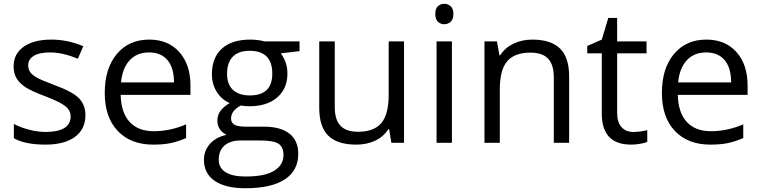

<svg xmlns="http://www.w3.org/2000/svg" viewBox="-20 -754 4020 1014"><path d="M431.2 -146Q431.2 -71.3 375.5 -30.8Q319.8 9.8 219.2 9.8Q112.8 9.8 53.2 -23.9V-99.1Q91.8 -79.6 136 -68.4Q180.2 -57.1 221.2 -57.1Q284.7 -57.1 318.8 -77.4Q353 -97.7 353 -139.2Q353 -170.4 325.9 -192.6Q298.8 -214.8 220.2 -245.1Q145.5 -272.9 114 -293.7Q82.5 -314.5 67.1 -340.8Q51.8 -367.2 51.8 -403.8Q51.8 -469.2 105 -507.1Q158.2 -544.9 251 -544.9Q337.4 -544.9 419.9 -509.8L391.1 -443.8Q310.5 -477.1 245.1 -477.1Q187.5 -477.1 158.2 -459Q128.9 -440.9 128.9 -409.2Q128.9 -387.7 139.9 -372.6Q150.9 -357.4 175.3 -343.8Q199.7 -330.1 269 -304.2Q364.3 -269.5 397.7 -234.4Q431.2 -199.2 431.2 -146Z M789.1 9.8Q670.4 9.8 601.8 -62.5Q533.2 -134.8 533.2 -263.2Q533.2 -392.6 596.9 -468.8Q660.6 -544.9 768.1 -544.9Q868.7 -544.9 927.2 -478.8Q985.8 -412.6 985.8 -304.2V-252.9H617.2Q619.6 -158.7 664.8 -109.9Q710 -61 792 -61Q878.4 -61 962.9 -97.2V-24.9Q919.9 -6.3 881.6 1.7Q843.3 9.8 789.1 9.8ZM767.1 -477.1Q702.6 -477.1 664.3 -435.1Q626 -393.1 619.1 -318.8H898.9Q898.9 -395.5 864.7 -436.3Q830.6 -477.1 767.1 -477.1Z M1562 -535.2V-483.9L1462.9 -472.2Q1476.6 -455.1 1487.3 -427.5Q1498 -399.9 1498 -365.2Q1498 -286.6 1444.3 -239.7Q1390.6 -192.9 1296.9 -192.9Q1272.9 -192.9 1252 -196.8Q1200.2 -169.4 1200.2 -127.9Q1200.2 -106 1218.3 -95.5Q1236.3 -85 1280.3 -85H1375Q1461.9 -85 1508.5 -48.3Q1555.2 -11.7 1555.2 58.1Q1555.2 147 1483.9 193.6Q1412.6 240.2 1275.9 240.2Q1170.9 240.2 1114 201.2Q1057.1 162.1 1057.1 90.8Q1057.1 42 1088.4 6.3Q1119.6 -29.3 1176.3 -42Q1155.8 -51.3 1141.8 -70.8Q1127.9 -90.3 1127.9 -116.2Q1127.9 -145.5 1143.6 -167.5Q1159.2 -189.5 1192.9 -210Q1151.4 -227.1 1125.2 -268.1Q1099.1 -309.1 1099.1 -361.8Q1099.1 -449.7 1151.9 -497.3Q1204.6 -544.9 1301.3 -544.9Q1343.3 -544.9 1377 -535.2ZM1135.3 89.8Q1135.3 133.3 1171.9 155.8Q1208.5 178.2 1276.9 178.2Q1378.9 178.2 1428 147.7Q1477.1 117.2 1477.1 64.9Q1477.1 21.5 1450.2 4.6Q1423.3 -12.2 1349.1 -12.2H1252Q1196.8 -12.2 1166 14.2Q1135.3 40.5 1135.3 89.8ZM1179.2 -363.8Q1179.2 -307.6 1210.9 -278.8Q1242.7 -250 1299.3 -250Q1418 -250 1418 -365.2Q1418 -485.8 1297.9 -485.8Q1240.7 -485.8 1210 -455.1Q1179.2 -424.3 1179.2 -363.8Z M1748 -535.2V-188Q1748 -122.6 1777.8 -90.3Q1807.6 -58.1 1871.1 -58.1Q1955.1 -58.1 1993.9 -104Q2032.7 -149.9 2032.7 -253.9V-535.2H2113.8V0H2046.9L2035.2 -71.8H2030.8Q2005.9 -32.2 1961.7 -11.2Q1917.5 9.8 1860.8 9.8Q1763.2 9.8 1714.6 -36.6Q1666 -83 1666 -185.1V-535.2Z M2366.7 0H2285.6V-535.2H2366.7ZM2278.8 -680.2Q2278.8 -708 2292.5 -720.9Q2306.2 -733.9 2326.7 -733.9Q2346.2 -733.9 2360.4 -720.7Q2374.5 -707.5 2374.5 -680.2Q2374.5 -652.8 2360.4 -639.4Q2346.2 -626 2326.7 -626Q2306.2 -626 2292.5 -639.4Q2278.8 -652.8 2278.8 -680.2Z M2904.8 0V-346.2Q2904.8 -411.6 2875 -443.8Q2845.2 -476.1 2781.7 -476.1Q2697.8 -476.1 2658.7 -430.7Q2619.6 -385.3 2619.6 -280.8V0H2538.6V-535.2H2604.5L2617.7 -461.9H2621.6Q2646.5 -501.5 2691.4 -523.2Q2736.3 -544.9 2791.5 -544.9Q2888.2 -544.9 2937 -498.3Q2985.8 -451.7 2985.8 -349.1V0Z M3325.2 -57.1Q3346.7 -57.1 3366.7 -60.3Q3386.7 -63.5 3398.4 -66.9V-4.9Q3385.3 1.5 3359.6 5.6Q3334 9.8 3313.5 9.8Q3158.2 9.8 3158.2 -153.8V-472.2H3081.5V-511.2L3158.2 -544.9L3192.4 -659.2H3239.3V-535.2H3394.5V-472.2H3239.3V-157.2Q3239.3 -108.9 3262.2 -83Q3285.2 -57.1 3325.2 -57.1Z M3731.4 9.8Q3612.8 9.8 3544.2 -62.5Q3475.6 -134.8 3475.6 -263.2Q3475.6 -392.6 3539.3 -468.8Q3603 -544.9 3710.4 -544.9Q3811 -544.9 3869.6 -478.8Q3928.2 -412.6 3928.2 -304.2V-252.9H3559.6Q3562 -158.7 3607.2 -109.9Q3652.3 -61 3734.4 -61Q3820.8 -61 3905.3 -97.2V-24.9Q3862.3 -6.3 3824 1.7Q3785.6 9.8 3731.4 9.8ZM3709.5 -477.1Q3645 -477.1 3606.7 -435.1Q3568.4 -393.1 3561.5 -318.8H3841.3Q3841.3 -395.5 3807.1 -436.3Q3772.9 -477.1 3709.5 -477.1Z"/></svg>

Font: f05544669
Style: Regular
Weight: 400
Foundry: Ascender Corporation
Version: Version 1.10